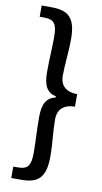

<svg xmlns="http://www.w3.org/2000/svg" viewBox="-104 -821 564 1060"><g transform="rotate(10 177.5 -290.5)"><path d="M66 129H40V193H96C189 193 232 158 232 40C232 -41 222 -95 222 -169C222 -212 243 -255 318 -256V-326C243 -327 222 -370 222 -411C222 -486 232 -540 232 -621C232 -739 189 -774 96 -774H40V-711H66C123 -711 138 -685 138 -615C138 -550 133 -492 133 -418C133 -341 153 -306 205 -293V-288C153 -275 133 -239 133 -163C133 -89 138 -31 138 34C138 104 123 129 66 129Z"/></g></svg>

Font: コーポレート・ロゴ ver3 Medium
Style: Regular
Weight: 500
Designer: [KANA_main] LOGOTYPE.JP [Source Han Sans] Ryoko NISHIZUKA 西塚涼子 (kana, bopomofo & ideographs); Paul D. Hunt (Latin, Greek
Version: Version 12.001;FEAKit 1.0